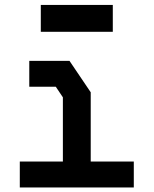

<svg xmlns="http://www.w3.org/2000/svg" viewBox="-20 -786 640 800"><path d="M102 -532.5H269.5L358 -401.5V-113H537.5V-5H62.5V-113H242V-380.5L212.5 -424.5H102ZM450 -653.5V-765.5H150V-653.5Z"/></svg>

Font: Kode
Style: Regular
Weight: 400
Monospace: yes
Designer: Isa Ozler
Foundry: Kadena LLC
Version: Version 1.000;gftools[0.9.28]